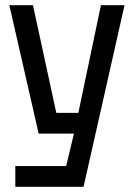

<svg xmlns="http://www.w3.org/2000/svg" viewBox="-20 -580 515 740"><path d="M39 140V60H235L265 -65H129L16 -560H107L197 -145H282L369 -560H460L302 140Z"/></svg>

Font: Tektur SemiCondensed
Style: Regular
Weight: 400
Width: 4
Designer: Adam Jagosz
Foundry: Adam Jagosz
Version: Version 1.005;gftools[0.9.30]